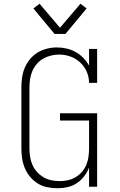

<svg xmlns="http://www.w3.org/2000/svg" viewBox="-20 -996 640 1024"><path d="M286 8Q259 8 232 2.5Q205 -3 182 -17Q159 -31 141 -52.5Q123 -74 112.5 -99Q102 -124 98 -151Q94 -178 94 -205V-530Q94 -557 98 -584Q102 -611 112.5 -635.5Q123 -660 140.5 -681Q158 -702 181 -716Q204 -730 230.5 -736.5Q257 -743 284 -743Q310 -743 335.5 -737Q361 -731 383.5 -718.5Q406 -706 424.5 -687Q443 -668 455 -646V-735H498V-554H455Q455 -585 442.5 -613.5Q430 -642 407.5 -663Q385 -684 355.5 -694.5Q326 -705 295 -705Q273 -705 251 -699.5Q229 -694 210 -683Q191 -672 176 -654.5Q161 -637 152.5 -617Q144 -597 140.5 -574.5Q137 -552 137 -530V-205Q137 -182 140.5 -159.5Q144 -137 153 -116.5Q162 -96 177.5 -79Q193 -62 212.5 -50.5Q232 -39 254.5 -34.5Q277 -30 299 -30Q321 -30 343 -35Q365 -40 384 -51.5Q403 -63 417.5 -80Q432 -97 440.5 -117.5Q449 -138 452 -160.5Q455 -183 455 -205V-353H300V-392H498V0H455V-103Q446 -78 429 -56Q412 -34 389.5 -19Q367 -4 340 2Q313 8 286 8ZM271 -815 158 -951 191 -976 300 -848 409 -976 442 -951 329 -815Z"/></svg>

Font: Iosevka Etoile Extralight
Style: Regular
Weight: 200
Designer: Belleve Invis
Foundry: Belleve Invis
Version: Version 22.1.2; ttfautohint (v1.8.4)